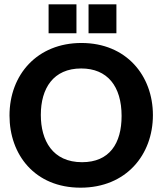

<svg xmlns="http://www.w3.org/2000/svg" viewBox="-20 -859 751 889"><path d="M205 -705H334V-839H205ZM390 -705H519V-839H390ZM688 -326C688 -509 565 -660 357 -660C153 -660 24 -514 24 -324C24 -143 141 10 353 10C564 10 688 -142 688 -326ZM543 -322C543 -195 487 -108 360 -108C223 -108 169 -209 169 -327C169 -450 227 -542 356 -542C477 -542 543 -460 543 -322Z"/></svg>

Font: Zilla Slab Bold
Style: Regular
Weight: 700
Designer: Typotheque.com
Foundry: Typotheque type foundry
Version: Version 1.3; 2018